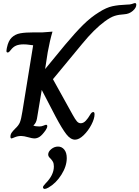

<svg xmlns="http://www.w3.org/2000/svg" viewBox="-20 -900 908 1251"><path d="M343 -139 252 -314 221 -128Q216 -98 198 -83V-82Q210 -76 236 -76Q251 -76 263.5 -81.5Q276 -87 280 -87Q288 -87 288 -78Q288 -67 277 -51Q255 -20 238.5 -9Q222 2 203 2Q191 2 163 -6Q135 -14 118 -14Q96 -14 77 -6Q58 2 55 2Q48 2 48 -10Q48 -24 56 -35.5Q64 -47 79 -62Q101 -82 109.5 -102.5Q118 -123 126 -174L196 -605Q190 -605 171.5 -608Q153 -611 134 -611Q105 -611 85.5 -603Q66 -595 50 -574Q45 -567 40 -562.5Q35 -558 30 -558Q22 -558 22 -568Q22 -575 23.5 -581Q25 -587 25 -589Q34 -634 56.5 -655.5Q79 -677 112 -683Q145 -689 201 -689H257Q265 -689 298 -692Q314 -694 322 -694Q305 -637 291 -560L274 -450L404 -608Q472 -689 522 -738.5Q572 -788 626 -821Q673 -851 712.5 -859.5Q752 -868 806 -870Q828 -870 839 -874Q846 -876 851 -878Q856 -880 859 -880Q868 -880 868 -869Q868 -849 845 -829Q822 -809 790 -807Q754 -805 727 -796.5Q700 -788 662 -760Q594 -710 516 -615L325 -384L453 -153Q470 -122 481 -109.5Q492 -97 506 -97Q524 -97 539.5 -114Q555 -131 565 -149Q572 -161 577 -165.5Q582 -170 588 -170Q596 -170 596 -155Q596 -127 575.5 -87.5Q555 -48 525 -19Q495 10 469 10Q440 10 412.5 -25Q385 -60 343 -139ZM260 320Q260 316 264 310.5Q268 305 276 296Q331 241 331 185Q331 166 325 154.5Q319 143 308 132Q294 120 294 107Q294 88 314 71.5Q334 55 358 55Q383 55 399 75Q415 95 415 130Q415 183 380 238.5Q345 294 296 322Q280 331 271 331Q266 331 263 327.5Q260 324 260 320Z"/></svg>

Font: Charm
Style: Bold
Weight: 700
Designer: Katatrad Aksorn Co.,Ltd.
Foundry: Cadson Demak Co.,Ltd.
Version: Version 1.001